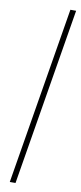

<svg xmlns="http://www.w3.org/2000/svg" viewBox="-125 -1001 541 1275"><g transform="rotate(10 145.5 -364.0)"><path d="M278.8 -961.6 81 234.4H42.3L240.1 -961.6Z"/></g></svg>

Font: Inter Extra Light  BETA
Style: Italic
Weight: 200
Italic angle: 9.39999°
Designer: Rasmus Andersson
Foundry: rsms
Version: Version 3.011;git-f93a4a705